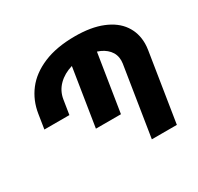

<svg xmlns="http://www.w3.org/2000/svg" viewBox="-160 -951 1179 1142"><g transform="rotate(-30 429.5 -380.0)"><path d="M822.3 -514.6Q822.3 -494.1 818.4 -469.2L744.1 0H572.3L647.9 -477.1Q649.4 -488.3 649.4 -497.6Q649.4 -539.6 622.8 -570.1Q596.2 -600.6 550.3 -615.2L487.8 -221.2H315.9L378.4 -615.7Q320.3 -598.6 282.2 -560.8Q244.1 -522.9 235.4 -469.2L219.7 -370.1H47.9L63.5 -469.2Q76.7 -554.2 126.7 -619.4Q176.8 -684.6 266.1 -722.2Q355.5 -759.8 481.9 -759.8Q592.8 -759.8 669.2 -728.5Q745.6 -697.3 783.9 -642.1Q822.3 -586.9 822.3 -514.6Z"/></g></svg>

Font: Mardoto Black
Style: Italic
Weight: 900
Italic angle: -12°
Designer: Christian Robertson, Vahan Hovhannisyan
Foundry: Google
Version: Version 1.000